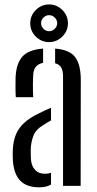

<svg xmlns="http://www.w3.org/2000/svg" viewBox="-20 -821 429 848"><path d="M36.9 -111.3Q36.4 -124 36.2 -136.3Q36 -148.5 36.5 -161.5Q38.7 -197.4 49.9 -225.7Q61 -254 85.9 -277.5Q110.8 -300.9 154.6 -321.7Q166.4 -327.5 179.2 -333.6Q191.9 -339.6 205.3 -345.3V-289.2Q197.5 -285.2 188.9 -279.8Q180.2 -274.5 170.3 -267.9Q137.9 -249 127.2 -220.4Q116.5 -191.8 115.8 -160.7Q115.8 -146.9 116 -136.8Q116.2 -126.7 116.7 -116.7Q119.2 -87.1 135.2 -70.3Q151.1 -53.5 178.9 -53.5Q193.8 -53.5 205.3 -57.9V-5.9Q185 6.3 153.6 6.3Q98.1 6.3 69.8 -22.6Q41.4 -51.4 36.9 -111.3ZM49.8 -391.7Q48.4 -412.8 48.4 -435.4Q48.3 -458.1 48.8 -478.5Q51.4 -539.3 78.2 -570.3Q105 -601.4 170.3 -606.4V-543.4Q150.5 -539.7 139 -526.9Q127.6 -514.1 126.6 -489Q125.6 -474.5 125.4 -455.3Q125.1 -436 125.6 -418.6Q126.1 -401.2 126.6 -391.7ZM258.4 0V-483.3Q258.4 -508.4 250.5 -522.5Q242.6 -536.5 223.4 -541.6V-606.4Q287.8 -601.3 312.3 -568.3Q336.8 -535.2 336.8 -468.2L336.2 0ZM196.6 -635Q162.9 -635 138.2 -659.4Q113.6 -683.8 113.6 -718.4Q113.6 -752.2 138.2 -776.8Q162.9 -801.4 196.6 -801.4Q230.8 -801.4 255.4 -776.8Q280 -752.2 280 -718.4Q280 -683.8 255.1 -659.4Q230.3 -635 196.6 -635ZM196.6 -683.2Q211.3 -683.2 221.9 -693.9Q232.6 -704.6 232.6 -718.4Q232.6 -733.1 221.7 -743.5Q210.9 -754 196.6 -754Q182.8 -754 172.1 -743.5Q161.4 -733.1 161.4 -718.4Q161.4 -704.6 171.9 -693.9Q182.3 -683.2 196.6 -683.2Z"/></svg>

Font: Big Shoulders Stencil Text Thin
Style: Regular
Weight: 100
Designer: Patric King
Foundry: XO Type Co
Version: Version 2.001